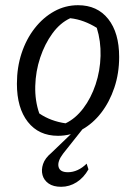

<svg xmlns="http://www.w3.org/2000/svg" viewBox="-20 -513 515 738"><path d="M203 9Q129 9 87 -44.5Q45 -98 45 -191Q45 -254 63 -308.5Q81 -363 113.5 -404.5Q146 -446 188.5 -469.5Q231 -493 280 -493Q354 -493 396 -440Q438 -387 438 -294Q438 -231 419.5 -176Q401 -121 369 -79.5Q337 -38 294.5 -14.5Q252 9 203 9ZM232 -39Q270 -57 300 -96.5Q330 -136 347.5 -188.5Q365 -241 366.5 -298Q368 -355 352 -406Q328 -421 302.5 -430.5Q277 -440 250 -443Q211 -425 181.5 -384.5Q152 -344 134.5 -291.5Q117 -239 115.5 -182.5Q114 -126 131 -77Q153 -62 178.5 -52.5Q204 -43 232 -39ZM215 205Q185 205 167 192.5Q149 180 143.5 160Q138 140 145.5 117.5Q153 95 177 75L276 -20H300L223 77Q200 107 205 128Q210 149 241 149Q260 149 278.5 140.5Q297 132 313 116L320 138Q302 170 274.5 187.5Q247 205 215 205Z"/></svg>

Font: Piazzolla 24pt
Style: Italic
Weight: 400
Italic angle: -11.3°
Designer: Juan Pablo del Peral
Foundry: Huerta Tipografica
Version: Version 2.005